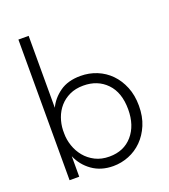

<svg xmlns="http://www.w3.org/2000/svg" viewBox="-131 -795 791 898"><g transform="rotate(-20 265.0 -346.0)"><path d="M64 0V-700H115V-342Q134 -383 174.5 -412Q215 -441 278 -441Q321 -441 359 -425.5Q397 -410 425.5 -381Q454 -352 471 -310.5Q488 -269 488 -217Q488 -163 470.5 -121.5Q453 -80 424 -51Q395 -22 357.5 -7Q320 8 280 8Q219 8 175.5 -23Q132 -54 112 -102V0ZM275 -394Q236 -394 206.5 -380Q177 -366 157 -343Q137 -320 126.5 -290.5Q116 -261 115 -230V-213Q115 -183 125.5 -152Q136 -121 156.5 -96Q177 -71 207.5 -55.5Q238 -40 278 -40Q350 -40 392.5 -89Q435 -138 435 -218Q435 -302 390.5 -348Q346 -394 275 -394Z"/></g></svg>

Font: Tilda Sans Light
Style: Regular
Weight: 300
Designer: ParaType Ltd
Foundry: ParaType Ltd
Version: Version 1.009